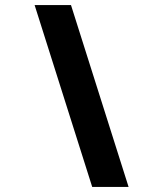

<svg xmlns="http://www.w3.org/2000/svg" viewBox="-20 -740 606 760"><path d="M345 0 117 -720H261L489 0Z"/></svg>

Font: Kufam
Style: Bold Italic
Weight: 700
Italic angle: -11°
Designer: Artur Schmal
Foundry: Original Type
Version: Version 1.301; ttfautohint (v1.8.3)